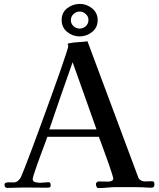

<svg xmlns="http://www.w3.org/2000/svg" viewBox="-20 -957 814 981"><path d="M473 -296Q442 -382 412 -468Q382 -554 351 -639Q321 -554 291 -468Q261 -382 232 -296ZM432 -855Q432 -873 418 -885.5Q404 -898 387 -898Q369 -898 355.5 -885Q342 -872 342 -854Q342 -836 355.5 -823.5Q369 -811 387 -811Q405 -811 418.5 -823.5Q432 -836 432 -855ZM769 -14Q769 2 754 2Q744 2 732.5 1.5Q721 1 710 0Q688 -1 665.5 -1Q643 -1 620 -1Q609 -1 597.5 -1Q586 -1 574 -1Q552 -1 529 1.5Q506 4 483 4Q476 4 473 -3.5Q470 -11 470 -17Q470 -22 475 -26Q480 -30 484 -30L533 -29Q541 -29 550 -32.5Q559 -36 559 -46Q559 -48 552.5 -68.5Q546 -89 536 -118Q526 -147 515 -176.5Q504 -206 496 -228.5Q488 -251 485 -258H222Q219 -249 210.5 -226Q202 -203 191 -174Q180 -145 170 -116.5Q160 -88 153.5 -67.5Q147 -47 147 -42Q147 -29 161.5 -26Q176 -23 185 -23Q196 -23 206.5 -24.5Q217 -26 227 -26Q236 -26 237.5 -19.5Q239 -13 239 -6Q237 0 232 1Q227 2 222 2Q193 2 163 1.5Q133 1 104 1Q82 1 60.5 2Q39 3 18 3Q3 3 3 -13Q3 -22 12 -24Q21 -26 32.5 -25.5Q44 -25 49 -25Q63 -25 72 -33Q81 -41 87 -52Q91 -61 106.5 -100Q122 -139 144 -198Q166 -257 191 -325.5Q216 -394 240.5 -461.5Q265 -529 285 -586Q305 -643 317 -680Q329 -717 329 -722Q329 -724 327.5 -726.5Q326 -729 326 -731Q326 -734 329 -735Q352 -740 378 -741.5Q404 -743 427 -746L687 -49Q690 -41 699.5 -35.5Q709 -30 718 -30Q727 -30 735.5 -30.5Q744 -31 753 -31Q764 -31 766.5 -27.5Q769 -24 769 -14ZM479 -854Q479 -816 450.5 -793.5Q422 -771 387 -771Q351 -771 323 -794Q295 -817 295 -855Q295 -893 323.5 -915Q352 -937 388 -937Q423 -937 451 -914Q479 -891 479 -854Z"/></svg>

Font: Kaisei HarunoUmi Medium
Style: Regular
Weight: 500
Designer: Font-Kai, 金井和夫
Foundry: KAZUO KANAI
Version: Version 5.003